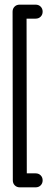

<svg xmlns="http://www.w3.org/2000/svg" viewBox="-20 -694 210 824"><path d="M94 -614 95 50H133Q146 50 154.5 58.5Q163 67 163 80Q163 93 154.5 101.5Q146 110 133 110H65Q52 110 43.5 101.5Q35 93 35 80L34 -644Q34 -657 42.5 -665.5Q51 -674 64 -674H133Q146 -674 154.5 -665.5Q163 -657 163 -644Q163 -631 154.5 -622.5Q146 -614 133 -614Z"/></svg>

Font: Beon
Style: Medium
Weight: 500
Designer: BSozoo
Foundry: BSozoo
Version: Version 001.000